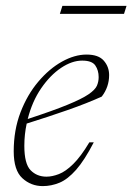

<svg xmlns="http://www.w3.org/2000/svg" viewBox="-20 -621 449 651"><path d="M298 -138.5Q266.5 -77.5 238 -45.2Q209.5 -13 181.8 -1.5Q154 10 125 10Q85 10 55.8 -16.8Q26.5 -43.5 26.5 -108Q26.5 -180 49.5 -240Q72.5 -300 109.8 -344Q147 -388 190 -412Q233 -436 273.5 -436Q314 -436 332 -415.2Q350 -394.5 350 -366.5Q350 -326 325 -293.5Q275.5 -271 209.8 -248Q144 -225 70.5 -202Q62.5 -165 62.5 -126.5Q62.5 -65.5 83.8 -43.8Q105 -22 137.5 -22Q157 -22 179.8 -30.8Q202.5 -39.5 228.2 -64.8Q254 -90 283 -138.5ZM258.5 -415.5Q224 -415.5 187 -390.8Q150 -366 119.5 -321.5Q89 -277 74 -217.5Q159.5 -245.5 208.2 -265.5Q257 -285.5 279.8 -301Q302.5 -316.5 308.5 -330.2Q314.5 -344 314.5 -359.5Q314.5 -382.5 303.2 -399Q292 -415.5 258.5 -415.5ZM183 -574 191.5 -601H409L400.5 -574Z"/></svg>

Font: Newsreader 16pt ExtraLight
Style: Italic
Weight: 275
Italic angle: -17°
Designer: Hugues Gentile
Foundry: Production Type
Version: Version 1.003; ttfautohint (v1.8.3)